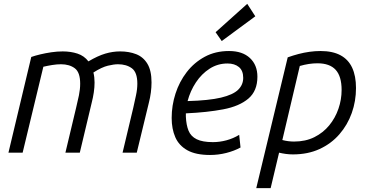

<svg xmlns="http://www.w3.org/2000/svg" viewBox="-20 -796 1912 1001"><path d="M24 0 143 -499Q163 -506 190 -512.5Q217 -519 247.5 -523.5Q278 -528 307 -528Q349 -528 384 -516.5Q419 -505 441 -476Q490 -505 529 -516.5Q568 -528 606 -528Q653 -528 690 -513.5Q727 -499 748.5 -463.5Q770 -428 770 -366Q770 -341 766.5 -314Q763 -287 756 -260L693 0H619L675 -235Q682 -267 689 -299Q696 -331 696 -360Q696 -419 667.5 -440Q639 -461 595 -461Q574 -461 542.5 -453.5Q511 -446 467 -418Q470 -406 471.5 -393Q473 -380 473 -366Q473 -341 469 -314Q465 -287 458 -260L396 0H321L377 -235Q385 -267 391.5 -299Q398 -331 398 -360Q398 -419 370 -440Q342 -461 298 -461Q276 -461 251.5 -457Q227 -453 206 -448L98 0Z M1075 12Q1001 12 957 -12.5Q913 -37 894 -80.5Q875 -124 875 -181Q875 -246 895 -308Q915 -370 953.5 -420Q992 -470 1047.5 -500Q1103 -530 1174 -530Q1244 -530 1283 -493.5Q1322 -457 1322 -396Q1322 -322 1275 -282Q1228 -242 1144 -226Q1060 -210 949 -205Q949 -201 949 -196.5Q949 -192 949 -188Q951 -144 963 -114.5Q975 -85 1005.5 -70Q1036 -55 1090 -55Q1125 -55 1160.5 -64.5Q1196 -74 1227 -93L1234 -27Q1201 -9 1159.5 1.5Q1118 12 1075 12ZM958 -269Q1069 -272 1132 -287Q1195 -302 1221.5 -328Q1248 -354 1248 -390Q1248 -428 1225.5 -446.5Q1203 -465 1166 -465Q1115 -465 1073 -438Q1031 -411 1001.5 -366.5Q972 -322 958 -269ZM1136 -582 1104 -628 1269 -776 1311 -711Z M1316 185 1480 -497Q1508 -507 1536.5 -514.5Q1565 -522 1594 -526Q1623 -530 1651 -530Q1714 -530 1755 -508Q1796 -486 1816 -443Q1836 -400 1836 -337Q1836 -269 1814 -207Q1792 -145 1749.5 -96Q1707 -47 1646 -19Q1585 9 1507 9Q1488 9 1470 6.5Q1452 4 1435 0L1391 185ZM1513 -58Q1573 -58 1619 -81Q1665 -104 1696.5 -142.5Q1728 -181 1744.5 -229Q1761 -277 1761 -327Q1761 -398 1730 -432Q1699 -466 1635 -466Q1613 -466 1590 -462.5Q1567 -459 1543 -452L1452 -66Q1467 -62 1482.5 -60Q1498 -58 1513 -58Z"/></svg>

Font: Ubuntu Sans
Style: Italic
Weight: 400
Italic angle: -13.5°
Designer: Dalton Maag Ltd
Foundry: Dalton Maag Ltd
Version: Version 1.006